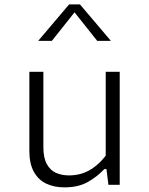

<svg xmlns="http://www.w3.org/2000/svg" viewBox="-20 -818 660 850"><path d="M448 -500H510V0H460L450 -80H448ZM172 -500V-166.5Q172 -119.5 187.2 -91.8Q202.5 -64 227.8 -52.8Q253 -41.5 285.5 -41.5Q341.5 -41.5 385.2 -69.8Q429 -98 462 -149V-69.5H442Q409.5 -35 367.8 -11.8Q326 11.5 265.5 11.5Q218.5 11.5 183.8 -5.5Q149 -22.5 129.5 -58.2Q110 -94 110 -149V-500ZM286 -798.5H334L471 -637H410.5L296 -781H324L209.5 -637H149Z"/></svg>

Font: Monaspace Neon Var ExtraLight
Style: Regular
Weight: 200
Designer: Riley Cran and the Lettermatic Team
Version: Version 1.200 (Monaspace Neon Var)